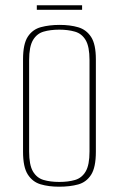

<svg xmlns="http://www.w3.org/2000/svg" viewBox="-20 -693 449 725"><path d="M203 12Q164 12 133.5 3Q103 -6 85 -34Q67 -62 67 -120V-469Q67 -527 85 -554.5Q103 -582 134.5 -590.5Q166 -599 205 -599Q245 -599 275.5 -590Q306 -581 324 -553.5Q342 -526 342 -469V-120Q342 -61 324 -33Q306 -5 275 3.5Q244 12 203 12ZM204 -6Q238 -6 263.5 -13.5Q289 -21 303.5 -45.5Q318 -70 318 -121V-466Q318 -517 303.5 -541.5Q289 -566 263 -573.5Q237 -581 204 -581Q170 -581 144.5 -573.5Q119 -566 104.5 -541.5Q90 -517 90 -466V-121Q90 -70 104.5 -45.5Q119 -21 144.5 -13.5Q170 -6 204 -6ZM119 -656V-673H290V-656Z"/></svg>

Font: Alumni Sans SC Thin
Style: Regular
Weight: 100
Designer: Robert E. Leuschke
Foundry: Robert E. Leuschke
Version: Version 1.018